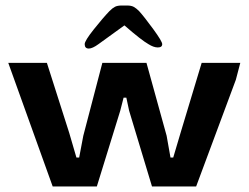

<svg xmlns="http://www.w3.org/2000/svg" viewBox="-20 -676 901 696"><path d="M10 -448H150L231 -194L257 -105H267L282 -184L351 -448H511L584 -184L598 -105H608L635 -196L711 -448H851L835 -387L691 0H531L448 -275L438 -322H428L416 -275L331 0H171ZM377 -636Q388 -647 397 -651.5Q406 -656 421 -656H441Q456 -656 465 -651Q474 -646 484 -636Q503 -615 535.5 -570.5Q568 -526 568 -516Q568 -504 552 -504Q537 -504 518 -516Q493 -530 431 -584L337 -516Q315 -500 302 -500Q287 -500 287 -516Q287 -528 320 -569.5Q353 -611 377 -636Z"/></svg>

Font: Gold
Style: Regular
Weight: 400
Designer: jaiki
Version: Version 1.000